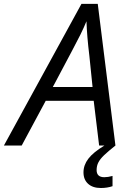

<svg xmlns="http://www.w3.org/2000/svg" viewBox="-75 -736 649 971"><path d="M336.9 -716.3H419.4L508.8 0H426.3L398.9 -226.1H156.2L34.7 0H-55.2ZM393.1 -295.9 377 -453.1Q364.7 -553.7 362.3 -628.4Q349.1 -596.2 331.5 -560.5Q313 -522.9 201.2 -313L191.9 -295.9ZM347.2 135.7Q347.2 99.1 371.6 66.9Q396 34.7 453.1 0H508.8Q470.7 30.3 451.2 49.1Q431.6 67.9 422.6 85.2Q413.6 102.5 413.6 124Q413.6 160.2 452.6 160.2Q470.7 160.2 494.1 153.8V205.6Q467.3 214.8 435.1 214.8Q394 214.8 370.6 193.6Q347.2 172.4 347.2 135.7Z"/></svg>

Font: Viking Open Sans
Style: Italic
Weight: 400
Italic angle: -12°
Foundry: Ascender Corporation
Version: Version 2.000